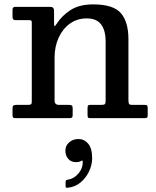

<svg xmlns="http://www.w3.org/2000/svg" viewBox="-20 -552 727 897"><path d="M114.5 -458H51Q38.5 -458 38.5 -472.5V-506.5Q38.5 -520 51 -520H215Q232.5 -520 232.5 -501.5V-448.5Q232.5 -429.5 235.2 -430Q238 -430.5 243.5 -439Q268 -478 309.2 -504.8Q350.5 -531.5 415.5 -531.5Q509.5 -531.5 544.8 -490.5Q580 -449.5 580 -369V-84.5Q580 -71 582.8 -66.5Q585.5 -62 599 -62H656.5Q665 -62 667.5 -58.8Q670 -55.5 670 -46.5V-13Q670 -3.5 666 -1.8Q662 0 652.5 0H401Q392.5 0 390.8 -3.8Q389 -7.5 389 -16.5V-46.5Q389 -55 391.2 -58.5Q393.5 -62 402 -62H453Q465.5 -62 469.5 -65.2Q473.5 -68.5 473.5 -81.5V-357.5Q473.5 -410.5 452.2 -438.2Q431 -466 385.5 -466Q340.5 -466 306.8 -441.8Q273 -417.5 254 -376Q235 -334.5 235 -283V-82.5Q235 -62 255.5 -62H301.5Q312 -62 315.8 -59Q319.5 -56 319.5 -45V-15.5Q319.5 -6 316.2 -3Q313 0 304 0H52.5Q43 0 40.8 -3.5Q38.5 -7 38.5 -16.5V-45.5Q38.5 -56 42.5 -59Q46.5 -62 56.5 -62H110Q120.5 -62 124.5 -64.5Q128.5 -67 128.5 -77V-447.5Q128.5 -454.5 125.2 -456.2Q122 -458 114.5 -458ZM285.5 151.5Q285.5 128.5 303.2 113Q321 97.5 346.5 97.5Q373.5 97.5 392 119.2Q410.5 141 410.5 187.5Q410.5 218.5 396 249Q381.5 279.5 355.8 300.8Q330 322 296.5 325Q291 325.5 288.8 324.8Q286.5 324 286.5 318V297Q286.5 288.5 296.5 287.5Q325 283.5 346.2 258.8Q367.5 234 366.5 201.5Q366 195.5 358 200.5Q350 205.5 335 205.5Q312 205.5 298.8 190.2Q285.5 175 285.5 151.5Z"/></svg>

Font: Besley Medium
Style: Regular
Weight: 500
Designer: Owen Earl
Foundry: indestructible type*
Version: Version 2.001; ttfautohint (v1.8.3)